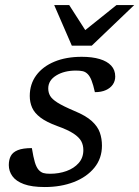

<svg xmlns="http://www.w3.org/2000/svg" viewBox="-20 -744 561 774"><path d="M108.5 -147Q114.5 -110 120.5 -90Q126.5 -70 135.5 -59.5Q144.5 -49.5 154.8 -46.5Q165 -43.5 181.5 -43.5Q217.5 -43.5 248 -54.5Q278.5 -65.5 297.2 -86.8Q316 -108 316 -139Q316 -159 307.5 -174.8Q299 -190.5 276.5 -205.5Q254 -220.5 210.5 -236Q167 -252 143 -270.2Q119 -288.5 109.5 -310Q100 -331.5 100 -357Q100 -405 126.2 -440.5Q152.5 -476 199.5 -495.5Q246.5 -515 309.5 -515Q351.5 -515 381.8 -506Q412 -497 428.2 -479.5Q444.5 -462 444.5 -435.5Q444.5 -417.5 434.8 -403.2Q425 -389 406.8 -380.8Q388.5 -372.5 362.5 -372.5Q356 -402 349.2 -419.2Q342.5 -436.5 333.5 -445.5Q324.5 -454.5 313.5 -457Q302.5 -459.5 286 -459.5Q239 -459.5 206.8 -439.8Q174.5 -420 174.5 -387.5Q174.5 -371 182 -357.8Q189.5 -344.5 212 -330.2Q234.5 -316 280.5 -296.5Q326.5 -277.5 350.2 -255.8Q374 -234 382.5 -209.5Q391 -185 391 -157Q391 -105.5 360.5 -68Q330 -30.5 277.8 -10.2Q225.5 10 160.5 10Q108 10 76.2 -1.8Q44.5 -13.5 30 -33.8Q15.5 -54 15.5 -78.5Q15.5 -100 23.5 -115.2Q31.5 -130.5 52 -138.8Q72.5 -147 108.5 -147ZM521 -723.5 350 -560H269.5L198.5 -723.5H259L331.5 -610.5H308.5L449.5 -723.5Z"/></svg>

Font: Newsreader 7pt
Style: Italic
Weight: 400
Italic angle: -17°
Designer: Hugues Gentile
Foundry: Production Type
Version: Version 1.003